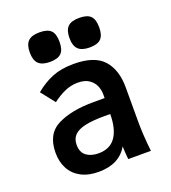

<svg xmlns="http://www.w3.org/2000/svg" viewBox="-141 -875 882 989"><g transform="rotate(-20 300.0 -380.0)"><path d="M54.5 -158Q54.5 -261 130.2 -299Q206 -337 327.5 -337H388.5V-359Q388.5 -381.5 379 -404.2Q369.5 -427 346.5 -443Q323.5 -459 285 -459Q247.5 -459 213.2 -443.8Q179 -428.5 145.5 -403L85.5 -479Q131.5 -517.5 180.8 -537.2Q230 -557 298 -557Q412 -557 460.8 -502.5Q509.5 -448 509.5 -352V-158Q509.5 -95 519.5 0H395.5Q392 -30.5 390.5 -71Q344 10 231 10Q174 10 134.2 -11.5Q94.5 -33 74.5 -70.8Q54.5 -108.5 54.5 -158ZM387.5 -250H356.5Q291.5 -250 251 -241.2Q210.5 -232.5 190.5 -212.8Q170.5 -193 170.5 -159.5Q170.5 -118.5 196.2 -99.2Q222 -80 262.5 -80Q326 -80 356.8 -124.5Q387.5 -169 387.5 -250ZM106.5 -689Q106.5 -732 126 -751Q145.5 -770 188.5 -770Q232.5 -770 251 -751.2Q269.5 -732.5 269.5 -689Q269.5 -646 250.8 -627Q232 -608 188.5 -608Q146 -608 126.2 -627.2Q106.5 -646.5 106.5 -689ZM324 -689Q324 -732 343.5 -751Q363 -770 406 -770Q450 -770 468.5 -751.2Q487 -732.5 487 -689Q487 -646 468.2 -627Q449.5 -608 406 -608Q363.5 -608 343.8 -627.2Q324 -646.5 324 -689Z"/></g></svg>

Font: JuliaMono
Style: Bold
Weight: 700
Monospace: yes
Designer: cormullion
Foundry: corm
Version: Version 0.055; ttfautohint (v1.8.4)